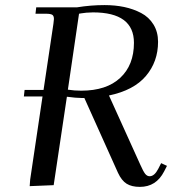

<svg xmlns="http://www.w3.org/2000/svg" viewBox="-20 -731 701 758"><path d="M74.2 -350.1 77.1 -376H151.9L190.9 -637.2Q192.9 -650.9 192.9 -655.8Q192.9 -668.5 186.3 -672.6Q179.7 -676.8 161.1 -676.8H120.1L123 -702.1H284.2Q338.4 -710.9 393.1 -710.9Q434.1 -710.9 470.2 -703.4Q506.3 -695.8 537.1 -679.7Q567.9 -663.6 585.9 -634.3Q604 -605 604 -565.9Q604 -487.8 556.2 -431.2Q508.3 -374.5 410.2 -354L534.2 -80.1Q545.4 -54.7 553 -44.9Q560.5 -35.2 570.8 -35.2Q589.8 -35.2 605 -64.9L616.2 -86.9L639.2 -76.2L627.9 -54.2Q596.7 6.8 532.2 6.8Q500 6.8 480 -5.6Q460 -18.1 445.8 -48.8L313 -344.2H300.8Q280.8 -344.2 244.1 -349.1L191.9 0L97.2 3.9L99.1 -22L147.9 -350.1ZM248 -377Q273.4 -373 300.8 -373Q400.4 -373 454.6 -423.6Q508.8 -474.1 508.8 -562Q508.8 -682.1 347.2 -682.1Q335 -682.1 321 -680.9Q307.1 -679.7 299.8 -678.2L292 -676.8Z"/></svg>

Font: Dihjauti
Style: Bold Italic
Weight: 700
Italic angle: -9°
Designer: T. Christopher White
Version: Version 3.0.0